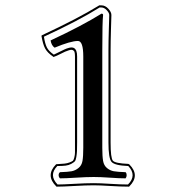

<svg xmlns="http://www.w3.org/2000/svg" viewBox="-20 -661 658 717"><path d="M362 -109Q362 -77 365 -60Q368 -43 379.5 -33.5Q391 -24 405 -21.5Q419 -19 449 -18Q453 -14 453 -7Q453 0 449 5Q426 5 390.5 2.5Q355 0 330 0Q303 0 264 2.5Q225 5 204 5Q199 0 199 -7Q199 -14 204 -18Q234 -19 247.5 -21.5Q261 -24 273 -33.5Q285 -43 288 -60Q291 -77 291 -109V-450Q291 -508 271 -508Q244 -508 184 -483Q172 -491 169 -510Q285 -564 359 -610Q365 -610 365 -605Q362 -582 362 -471ZM393 -129Q393 -71 401.5 -61Q410 -51 459 -49Q460 -49 461 -48H462L463 -47Q504 -6 463 35L462 36H460Q432 36 392 33.5Q352 31 330 31Q301 31 258 33.5Q215 36 193 36H191L190 35Q149 -6 189 -47L191 -48H193Q211 -49 221 -50Q231 -51 240 -54.5Q249 -58 252 -60.5Q255 -63 257.5 -73Q260 -83 260 -91Q260 -99 260 -118Q260 -125 260 -129V-450Q260 -461 258 -468Q255 -473 250.5 -474.5Q246 -476 238 -473.5Q230 -471 223 -468Q216 -465 203.5 -458.5Q191 -452 182 -449L180 -448L179 -449Q157 -464 148.5 -480Q140 -496 135 -526V-528L138 -530Q271 -592 349 -640L350 -641H359Q373 -641 384.5 -628.5Q396 -616 396 -605Q396 -604 394.5 -554.5Q393 -505 393 -471ZM385 -129V-471Q385 -505 386.5 -554.5Q388 -604 388 -605Q388 -613 378.5 -623Q369 -633 359 -633H352Q274 -584 144 -524Q148 -498 155 -484Q162 -470 181 -457Q187 -460 199.5 -466Q212 -472 220 -476Q228 -480 238 -482.5Q248 -485 254.5 -482.5Q261 -480 265 -471Q268 -463 268 -450V-129Q268 -107 267.5 -97Q267 -87 265 -74.5Q263 -62 259 -58Q255 -54 246 -49Q237 -44 225 -42.5Q213 -41 194 -41Q161 -7 195 28Q214 28 257 25.5Q300 23 330 23Q353 23 392 25.5Q431 28 458 28Q492 -6 459 -41Q408 -43 396.5 -56.5Q385 -70 385 -129Z"/></svg>

Font: Linux Libertine Initials O
Style: Initials
Weight: 400
Designer: Philipp H. Poll
Foundry: Philipp H. Poll
Version: Version 5.0.6